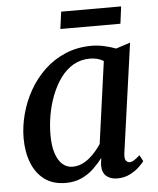

<svg xmlns="http://www.w3.org/2000/svg" viewBox="-52 -765 675 820"><g transform="rotate(-5 285.0 -355.0)"><path d="M457 -94.5Q454 -72 460.5 -63.2Q467 -54.5 476 -54.5Q485 -54.5 495.2 -60.8Q505.5 -67 520.5 -80.5L534.5 -54Q529.5 -46.5 513.8 -31Q498 -15.5 473.5 -2.8Q449 10 418 10Q389 10 371 -5.5Q353 -21 353.5 -54L357 -83.5Q340 -60.5 317.5 -39Q295 -17.5 265.2 -3.8Q235.5 10 197.5 10Q142.5 10 106.2 -17Q70 -44 52 -90.5Q34 -137 34 -195.5Q34 -246 47.8 -298.2Q61.5 -350.5 88.2 -398Q115 -445.5 154.2 -483Q193.5 -520.5 244.8 -542.2Q296 -564 359 -564Q383 -564 411.2 -557.8Q439.5 -551.5 461 -543L522.5 -563ZM404 -494.5Q391.5 -502.5 376.8 -506.2Q362 -510 346 -510Q306 -510 274.5 -491.8Q243 -473.5 219.8 -441.8Q196.5 -410 180.8 -369.8Q165 -329.5 157.2 -285.8Q149.5 -242 149.5 -199.5Q149.5 -152.5 160 -120.8Q170.5 -89 189 -72.8Q207.5 -56.5 232 -56.5Q253 -56.5 271.2 -64.5Q289.5 -72.5 305 -85.5Q320.5 -98.5 333.2 -113.5Q346 -128.5 355.5 -143ZM241 -720.5H498L488.5 -647H231Z"/></g></svg>

Font: Merriweather 28pt Medium
Style: Italic
Weight: 500
Italic angle: -7.8°
Version: Version 2.101